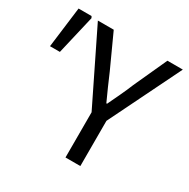

<svg xmlns="http://www.w3.org/2000/svg" viewBox="-164 -797 919 935"><g transform="rotate(30 295.5 -330.0)"><path d="M323.7 0V-254.2L126.9 -656.3H216.1L300.7 -471.1Q316.2 -434.5 331.6 -399.8Q346.9 -365.1 364.1 -327.9H368.1Q385.6 -365.1 402.2 -399.8Q418.7 -434.5 433.5 -471.1L518 -656.3H604.6L407.2 -254.2V0ZM-12.6 -431.6 16.2 -660H89.2L94.2 -650.8L43 -431.6Z"/></g></svg>

Font: Source Sans 3 VF
Style: Regular
Weight: 200
Designer: Paul D. Hunt
Foundry: Adobe
Version: Version 3.046;hotconv 1.0.118;makeotfexe 2.5.65603